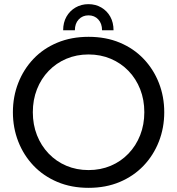

<svg xmlns="http://www.w3.org/2000/svg" viewBox="-20 -890 852 923"><path d="M405.2 -870Q439.6 -870 467.1 -853.9Q494.6 -837.8 510.2 -809.8Q525.8 -781.8 525.8 -744.4H470.6Q470.6 -777 452.4 -796.6Q434.2 -816.2 405.5 -816.2Q376.8 -816.2 358.4 -796.6Q340 -777 340 -744.4H283.6Q283.6 -781.8 299.5 -809.8Q315.4 -837.8 343.1 -853.9Q370.8 -870 405.2 -870ZM405.8 13Q323 13 255.9 -15.3Q188.8 -43.6 141.2 -93.6Q93.6 -143.6 67.8 -209.6Q42 -275.6 42 -350.6Q42 -425.5 67.8 -491.4Q93.6 -557.3 141.1 -607.2Q188.6 -657.1 255.8 -685Q323 -713 405.8 -713Q488.9 -713 555.8 -685Q622.7 -657.1 670.3 -607.1Q717.9 -557.2 743.8 -491.3Q769.6 -425.4 769.6 -350.5Q769.6 -275.6 743.8 -209.6Q718 -143.6 670.4 -93.6Q622.8 -43.6 555.9 -15.3Q488.9 13 405.8 13ZM405.7 -72.4Q463.4 -72.4 512.4 -93.1Q561.4 -113.8 597.7 -151.7Q634 -189.6 653.9 -240.3Q673.8 -291 673.8 -350.7Q673.8 -410.4 653.9 -461Q634 -511.6 597.8 -549.1Q561.6 -586.6 512.5 -607.4Q463.4 -628.2 405.7 -628.2Q348 -628.2 299.1 -607.5Q250.2 -586.8 213.9 -549.2Q177.6 -511.6 157.7 -460.9Q137.8 -410.2 137.8 -350.5Q137.8 -290.8 157.7 -240.2Q177.6 -189.6 213.9 -151.7Q250.2 -113.8 299.1 -93.1Q348 -72.4 405.7 -72.4Z"/></svg>

Font: MuseoModerno Thin
Style: Regular
Weight: 100
Designer: Pablo Cosgaya, Héctor Gatti, Marcela Romero, and the Authors of The MuseoModerno Project.
Foundry: Omnibus-Type Team
Version: Version 1.003